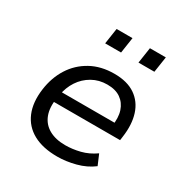

<svg xmlns="http://www.w3.org/2000/svg" viewBox="-166 -841 945 983"><g transform="rotate(30 306.5 -350.0)"><path d="M306 9Q220 9 163.5 -22Q107 -53 82.5 -111.5Q58 -170 69 -251Q79 -325 115 -382Q151 -439 210.5 -472Q270 -505 349 -505Q425 -505 472.5 -472.5Q520 -440 538.5 -382Q557 -324 546 -247L543 -225H132L142 -288H494L471 -266Q480 -320 467.5 -358Q455 -396 424.5 -417.5Q394 -439 345 -439Q296 -439 256.5 -416.5Q217 -394 192 -356Q167 -318 159 -270L155 -250Q145 -190 161 -148Q177 -106 216 -84Q255 -62 312 -62Q354 -62 398.5 -73Q443 -84 484 -113L510 -52Q468 -20 412.5 -5.5Q357 9 306 9ZM426 -616 440 -709H534L520 -616ZM229 -616 243 -709H337L323 -616Z"/></g></svg>

Font: Nunito Sans 7pt
Style: Italic
Weight: 400
Italic angle: -9°
Designer: Vernon Adams
Foundry: Vernon Adams
Version: Version 3.101;gftools[0.9.27]